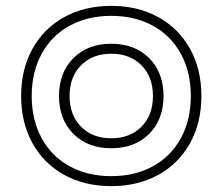

<svg xmlns="http://www.w3.org/2000/svg" viewBox="-20 -627 758 654"><path d="M52 -300Q52 -391 90.5 -460.5Q129 -530 198.5 -568.5Q268 -607 359 -607Q450 -607 519.5 -568.5Q589 -530 627.5 -460.5Q666 -391 666 -300Q666 -209 627.5 -139.5Q589 -70 519.5 -31.5Q450 7 359 7Q268 7 198.5 -31.5Q129 -70 90.5 -139.5Q52 -209 52 -300ZM630 -300Q630 -381 596.5 -443Q563 -505 501.5 -539Q440 -573 359 -573Q278 -573 216.5 -539Q155 -505 121.5 -443Q88 -381 88 -300Q88 -219 121.5 -157Q155 -95 216.5 -61Q278 -27 359 -27Q440 -27 501.5 -61Q563 -95 596.5 -157Q630 -219 630 -300ZM181 -300Q181 -380 230 -429Q279 -478 359 -478Q439 -478 488 -429Q537 -380 537 -300Q537 -220 488 -171Q439 -122 359 -122Q279 -122 230 -171Q181 -220 181 -300ZM501 -300Q501 -365 462 -404.5Q423 -444 359 -444Q295 -444 256 -404.5Q217 -365 217 -300Q217 -235 256 -195.5Q295 -156 359 -156Q423 -156 462 -195.5Q501 -235 501 -300Z"/></svg>

Font: Fahkwang ExtraLight
Style: Regular
Weight: 275
Designer: Suppakit Chalermlarp | Katatrad Co.,Ltd.
Foundry: Cadson Demak Co.,Ltd.
Version: Version 1.000; ttfautohint (v1.6)